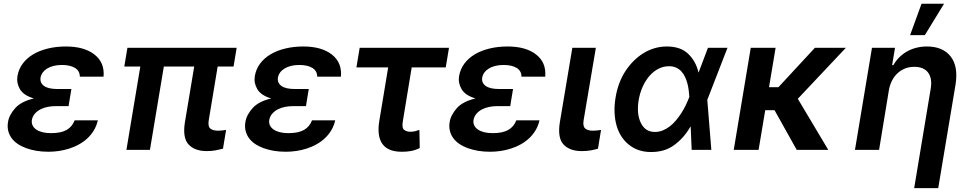

<svg xmlns="http://www.w3.org/2000/svg" viewBox="-20 -801 5177 1026"><path d="M22.7 -148.4Q25.9 -168.7 35.9 -187.3Q45.8 -206 62.1 -224.1Q94.1 -259.2 160.9 -274.9Q105.5 -291.5 86.3 -324.9Q67.1 -358.3 73.2 -394.2Q79.5 -431.8 101.6 -461.3Q123.6 -490.8 157.8 -511Q192.1 -531.2 236.7 -541.9Q281.2 -552.6 332.4 -552.6Q429 -552.6 484 -510.3Q540.1 -467 533.4 -391.3H406.6Q406.6 -421.9 381 -437.9Q355.5 -453.8 310.4 -453.8Q285.9 -453.8 266 -448.7Q246.1 -443.5 231.5 -434.5Q217 -425.4 208.1 -413.2Q199.2 -400.9 196.7 -386.4Q192.5 -358.7 215 -342Q237.6 -325.3 288 -325.3H361.5L351.2 -263.5L346.6 -233.7H273.4Q255 -233.7 234.9 -229.8Q214.8 -225.9 197.3 -217.2Q179.7 -208.5 166.9 -194.2Q154.1 -180 150.2 -159.4Q148.1 -144.5 153.8 -131.7Q159.4 -119 172.6 -109.6Q185.7 -100.1 205.8 -94.8Q225.9 -89.5 252.5 -89.5Q306.1 -89.5 336.1 -106.7Q366.1 -123.9 378.9 -158H502.8Q496.1 -128.6 481.7 -104.6Q467.3 -80.6 447.3 -62Q427.2 -43.3 402.7 -29.7Q378.2 -16 351 -7.3Q323.9 1.4 295.5 5.7Q267 9.9 239.3 9.9Q204.9 9.9 175.2 5Q145.6 0 119 -9.6Q93 -19.2 73.2 -33Q53.3 -46.9 40.8 -64.6Q28.4 -82.4 23.6 -103.5Q18.8 -124.6 22.7 -148.4Z M644.2 -445.3 660.9 -545.5H1244.7L1228 -445.3H1143.1L1095.5 -158.7Q1090.2 -124.6 1104.4 -113.6Q1118.6 -102.6 1144.9 -102.6Q1157.3 -102.6 1168.9 -104Q1180.4 -105.5 1188.2 -106.9L1171.5 -6.4Q1154.5 -1.8 1133 2.3Q1111.5 6.4 1084.9 6.4Q1021 6.4 987.9 -28.8Q954.9 -63.9 968 -147L1017.8 -445.3H855.5L781.2 0H655.5L729.8 -445.3Z M1291.2 -148.4Q1294.4 -168.7 1304.3 -187.3Q1314.3 -206 1330.6 -224.1Q1362.6 -259.2 1429.3 -274.9Q1373.9 -291.5 1354.8 -324.9Q1335.6 -358.3 1341.6 -394.2Q1348 -431.8 1370 -461.3Q1392 -490.8 1426.3 -511Q1460.6 -531.2 1505.1 -541.9Q1549.7 -552.6 1600.9 -552.6Q1697.4 -552.6 1752.5 -510.3Q1808.6 -467 1801.8 -391.3H1675.1Q1675.1 -421.9 1649.5 -437.9Q1623.9 -453.8 1578.8 -453.8Q1554.3 -453.8 1534.4 -448.7Q1514.6 -443.5 1500 -434.5Q1485.4 -425.4 1476.6 -413.2Q1467.7 -400.9 1465.2 -386.4Q1460.9 -358.7 1483.5 -342Q1506 -325.3 1556.5 -325.3H1630L1619.7 -263.5L1615.1 -233.7H1541.9Q1523.4 -233.7 1503.4 -229.8Q1483.3 -225.9 1465.7 -217.2Q1448.2 -208.5 1435.4 -194.2Q1422.6 -180 1418.7 -159.4Q1416.5 -144.5 1422.2 -131.7Q1427.9 -119 1441.1 -109.6Q1454.2 -100.1 1474.3 -94.8Q1494.3 -89.5 1521 -89.5Q1574.6 -89.5 1604.6 -106.7Q1634.6 -123.9 1647.4 -158H1771.3Q1764.6 -128.6 1750.2 -104.6Q1735.8 -80.6 1715.7 -62Q1695.7 -43.3 1671.2 -29.7Q1646.7 -16 1619.5 -7.3Q1592.3 1.4 1563.9 5.7Q1535.5 9.9 1507.8 9.9Q1473.4 9.9 1443.7 5Q1414.1 0 1387.4 -9.6Q1361.5 -19.2 1341.6 -33Q1321.7 -46.9 1309.3 -64.6Q1296.9 -82.4 1292.1 -103.5Q1287.3 -124.6 1291.2 -148.4Z M1902 -545.5H2379.3L2361.9 -440.7H2180L2132.8 -154.1Q2126.4 -117.2 2139.6 -107.2Q2153.1 -96.9 2172.2 -96.9Q2187.5 -96.9 2198.9 -100.1Q2210.2 -103.3 2221.2 -106.9L2223 -9.9Q2210.6 -3.9 2199 0Q2187.5 3.9 2175.8 6Q2164.1 8.2 2152 9.1Q2139.9 9.9 2126.4 9.9Q2091.3 9.9 2065.5 0Q2039.8 -9.9 2024.5 -30.4Q2009.2 -50.8 2004.6 -82.2Q2000 -113.6 2007.1 -156.2L2054.3 -440.7H1884.6Z M2382.8 -148.4Q2386 -168.7 2396 -187.3Q2405.9 -206 2422.2 -224.1Q2454.2 -259.2 2521 -274.9Q2465.6 -291.5 2446.4 -324.9Q2427.2 -358.3 2433.2 -394.2Q2439.6 -431.8 2461.6 -461.3Q2483.7 -490.8 2517.9 -511Q2552.2 -531.2 2596.8 -541.9Q2641.3 -552.6 2692.5 -552.6Q2789.1 -552.6 2844.1 -510.3Q2900.2 -467 2893.5 -391.3H2766.7Q2766.7 -421.9 2741.1 -437.9Q2715.6 -453.8 2670.5 -453.8Q2646 -453.8 2626.1 -448.7Q2606.2 -443.5 2591.6 -434.5Q2577.1 -425.4 2568.2 -413.2Q2559.3 -400.9 2556.8 -386.4Q2552.6 -358.7 2575.1 -342Q2597.7 -325.3 2648.1 -325.3H2721.6L2711.3 -263.5L2706.7 -233.7H2633.5Q2615.1 -233.7 2595 -229.8Q2574.9 -225.9 2557.4 -217.2Q2539.8 -208.5 2527 -194.2Q2514.2 -180 2510.3 -159.4Q2508.2 -144.5 2513.8 -131.7Q2519.5 -119 2532.7 -109.6Q2545.8 -100.1 2565.9 -94.8Q2585.9 -89.5 2612.6 -89.5Q2666.2 -89.5 2696.2 -106.7Q2726.2 -123.9 2739 -158H2862.9Q2856.2 -128.6 2841.8 -104.6Q2827.4 -80.6 2807.4 -62Q2787.3 -43.3 2762.8 -29.7Q2738.3 -16 2711.1 -7.3Q2683.9 1.4 2655.5 5.7Q2627.1 9.9 2599.4 9.9Q2565 9.9 2535.3 5Q2505.7 0 2479 -9.6Q2453.1 -19.2 2433.2 -33Q2413.4 -46.9 2400.9 -64.6Q2388.5 -82.4 2383.7 -103.5Q2378.9 -124.6 2382.8 -148.4Z M2971.6 -147 3038.4 -545.5H3164.1L3098.7 -158.7Q3095.9 -141.3 3098.4 -130.3Q3100.9 -119.3 3108 -113.6Q3122.2 -102.6 3148.4 -102.6Q3161.2 -102.6 3172.4 -104Q3183.6 -105.5 3191.8 -106.9L3175.4 -6.4Q3158 -1.1 3136.4 2.7Q3114.7 6.4 3089.1 6.4Q3024.5 6.4 2991.5 -28.8Q2958.5 -63.9 2971.6 -147Z M3269.5 -280.2Q3282.7 -360.8 3322.8 -422.2Q3341.6 -450.6 3365.4 -474.6Q3389.2 -498.6 3417.1 -516Q3445 -533.4 3476.7 -543Q3508.5 -552.6 3543.7 -552.6Q3616.1 -552.6 3657 -513.8Q3698.5 -474.4 3712.4 -414.1H3713.4L3763.1 -545.5H3867.5L3759.6 -267.4L3781.2 0H3676.1L3670.8 -124.6H3669.7Q3635.3 -64.3 3583.5 -26.3Q3555.8 -6 3524.9 2.7Q3494 11.4 3459.5 11.4Q3424 11.4 3394.9 1.8Q3365.8 -7.8 3342 -26.6Q3318.2 -45.5 3301.1 -71.4Q3284.1 -97.3 3274.9 -129.6Q3265.6 -161.9 3264 -199.8Q3262.4 -237.6 3269.5 -280.2ZM3404.5 -144.2Q3427.9 -95.9 3479.4 -95.9Q3501.8 -95.9 3521.8 -104Q3541.9 -112.2 3559.7 -126.1Q3577.4 -139.9 3592.7 -158.2Q3608 -176.5 3620.7 -196.4Q3633.5 -216.3 3643.5 -236.7Q3653.4 -257.1 3660.5 -275.2L3663.7 -283.4Q3662.6 -300.1 3660.3 -318.5Q3658 -337 3653.2 -355.3Q3648.4 -373.6 3640.6 -390.1Q3632.8 -406.6 3621.1 -419.4Q3609.4 -432.2 3593 -439.6Q3576.7 -447.1 3555 -447.1Q3525.2 -447.1 3498.8 -433.6Q3472.3 -420.1 3451 -395.8Q3429.7 -371.4 3414.6 -338.2Q3399.5 -305 3392.8 -265.6Q3381 -192.1 3404.5 -144.2Z M3991.8 -545.5H4124.6L4089.5 -335.2H4139.9L4334.5 -545.5H4500L4243.3 -273.1L4406.2 0H4237.6L4119 -212H4069.2L4033.7 0H3900.9Z M4639.6 -545.5H4762.8L4747.2 -452.8H4753.9Q4766.7 -475.9 4785 -494.1Q4803.3 -512.4 4826.2 -525.6Q4849.1 -538.7 4876.1 -545.6Q4903.1 -552.6 4933.2 -552.6Q5018.1 -552.6 5060 -499.3Q5101.9 -445.7 5085.9 -347.3L4993.6 204.5H4865.1L4953.5 -327.4Q4958.1 -354.8 4954.5 -376.2Q4951 -397.7 4939.8 -412.8Q4928.6 -427.9 4910.2 -435.9Q4891.7 -443.9 4866.5 -443.9Q4838.4 -443.9 4815.3 -434.5Q4792.3 -425.1 4774.9 -408.4Q4757.5 -391.7 4746.1 -369Q4734.7 -346.2 4730.1 -319.6L4677.6 0H4548.7ZM4843.4 -613.3 4904.5 -781.2H5024.9L4922.2 -613.3Z"/></svg>

Font: Inter P Semi Bold
Style: Italic
Weight: 600
Italic angle: 9.39999°
Designer: Rasmus Andersson
Foundry: rsms
Version: Version 3.018;git-588b23468